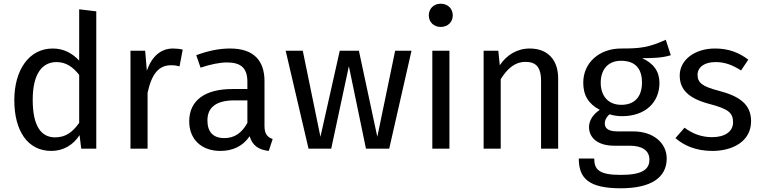

<svg xmlns="http://www.w3.org/2000/svg" viewBox="-20 -800 4096 1033"><path d="M256 12C321 12 374 -20 408 -73L417 0H498V-739L406 -750V-474C371 -511 326 -539 264 -539C135 -539 57 -422 57 -261C57 -97 128 12 256 12ZM284 -466C336 -466 373 -439 406 -397V-139C371 -90 335 -61 276 -61C200 -61 156 -124 156 -263C156 -400 205 -466 284 -466Z M774 0V-301C796 -402 834 -449 900 -449C919 -449 930 -447 946 -443L963 -533C947 -537 928 -539 911 -539C847 -539 798 -499 770 -420L761 -527H682V0Z M998 -147C998 -53 1061 12 1166 12C1230 12 1286 -12 1323 -67C1339 -15 1373 6 1426 12L1447 -52C1420 -62 1403 -77 1403 -123V-364C1403 -474 1345 -539 1218 -539C1159 -539 1101 -527 1036 -503L1059 -436C1113 -454 1162 -464 1201 -464C1274 -464 1311 -436 1311 -360V-321H1230C1083 -321 998 -260 998 -147ZM1096 -152C1096 -224 1145 -260 1242 -260H1311V-139C1281 -84 1241 -57 1187 -57C1127 -57 1096 -90 1096 -152Z M1517 -527 1640 0H1762L1857 -444L1949 0H2074L2194 -527H2106L2010 -64L1911 -527H1808L1704 -64L1609 -527Z M2398 0V-527H2306V0ZM2287 -717C2287 -682 2313 -655 2351 -655C2390 -655 2416 -682 2416 -717C2416 -753 2390 -780 2351 -780C2313 -780 2287 -753 2287 -717Z M2674 0V-374C2709 -430 2749 -467 2808 -467C2859 -467 2891 -444 2891 -365V0H2983V-378C2983 -478 2927 -539 2830 -539C2761 -539 2705 -503 2669 -449L2661 -527H2582V0Z M3094 53C3094 160 3148 213 3320 213C3483 213 3567 155 3567 53C3567 -31 3495 -93 3387 -93H3303C3249 -93 3234 -112 3234 -136C3234 -155 3245 -174 3260 -185C3282 -178 3303 -175 3327 -175C3453 -175 3528 -250 3528 -354C3528 -415 3497 -459 3435 -487C3495 -487 3545 -489 3589 -503L3562 -586C3469 -544 3425 -539 3321 -539C3205 -539 3118 -463 3118 -355C3118 -287 3146 -241 3207 -209C3169 -184 3149 -150 3149 -116C3149 -63 3191 -16 3285 -16H3368C3434 -16 3474 9 3474 59C3474 112 3434 141 3320 141C3204 141 3177 113 3177 53ZM3212 -355C3212 -424 3250 -473 3321 -473C3396 -473 3434 -433 3434 -356C3434 -280 3395 -236 3323 -236C3251 -236 3212 -285 3212 -355Z M3614 -57C3660 -17 3724 12 3813 12C3920 12 4021 -38 4021 -148C4021 -240 3957 -283 3846 -312C3761 -334 3733 -354 3733 -397C3733 -439 3770 -466 3830 -466C3879 -466 3920 -451 3967 -421L4006 -479C3956 -517 3901 -539 3827 -539C3718 -539 3637 -478 3637 -394C3637 -320 3682 -271 3796 -241C3898 -214 3924 -194 3924 -142C3924 -92 3880 -62 3811 -62C3754 -62 3705 -81 3663 -113Z"/></svg>

Font: FiraGO Unicode
Style: Regular
Weight: 400
Designer: bBox Type
Foundry: bBox Type GmbH
Version: Version 1.001;PS 001.001;hotconv 1.0.88;makeotf.lib2.5.64775